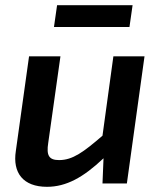

<svg xmlns="http://www.w3.org/2000/svg" viewBox="-20 -707 617 740"><path d="M491 -687H200L188 -603H479ZM417 -490 375 -184C302 -121 260 -90 208 -90C169 -90 158 -107 166 -157L213 -490H92L41 -125C28 -41 69 13 161 13C235 13 301 -23 379 -97L375 0H469L537 -490Z"/></svg>

Font: Exo 2 Semi Bold
Style: Italic
Weight: 600
Italic angle: -8°
Designer: Natanael Gama
Version: Version 1.001;PS 001.001;hotconv 1.0.88;makeotf.lib2.5.64775